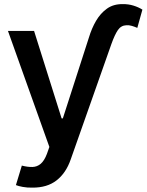

<svg xmlns="http://www.w3.org/2000/svg" viewBox="-20 -694 702 919"><path d="M134.8 204.1Q109.9 204.6 88.9 200.7Q67.9 196.8 56.2 191.9L84.5 98.6Q113.3 106 135.5 105.2Q157.7 104.5 174.8 90.1Q191.9 75.7 204.6 42.5L216.3 9.3L18.1 -545.9H143.1L274.9 -127.4H280.8L405.8 -515.1Q418.9 -558.6 439.9 -594.5Q460.9 -630.4 491.9 -652.6Q522.9 -674.8 566.9 -674.3Q594.2 -674.8 618.7 -667.2Q643.1 -659.7 661.6 -647.9L637.2 -560.5Q624 -566.4 610.4 -570.3Q596.7 -574.2 585 -573.2Q559.6 -572.3 544.4 -550.3Q529.3 -528.3 513.2 -483.4L318.4 69.3Q295.9 134.3 250.7 169.4Q205.6 204.6 134.8 204.1Z"/></svg>

Font: Inter Cardless Tabular Medium
Style: Regular
Weight: 500
Designer: Rasmus Andersson
Foundry: rsms
Version: Version 4.000;git-4fc901f